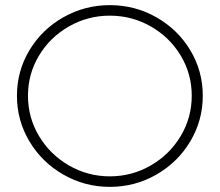

<svg xmlns="http://www.w3.org/2000/svg" viewBox="-20 -724 856 748"><path d="M770 -351Q770 -255 721.5 -173.5Q673 -92 589.5 -44Q506 4 408 4Q310 4 226.5 -44Q143 -92 94.5 -173.5Q46 -255 46 -351Q46 -447 94.5 -528Q143 -609 226.5 -656.5Q310 -704 408 -704Q506 -704 589.5 -656.5Q673 -609 721.5 -528Q770 -447 770 -351ZM89 -351Q89 -266 132 -194Q175 -122 248.5 -79.5Q322 -37 408 -37Q494 -37 567.5 -79.5Q641 -122 684 -194Q727 -266 727 -351Q727 -436 684 -507.5Q641 -579 567.5 -621Q494 -663 408 -663Q322 -663 248.5 -621Q175 -579 132 -507.5Q89 -436 89 -351Z"/></svg>

Font: TypoPRO Montserrat Alternates
Style: Regular
Weight: 275
Designer: Julieta Ulanovsky
Foundry: Julieta Ulanovsky
Version: Version 6.001